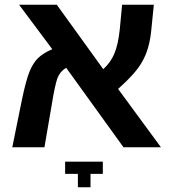

<svg xmlns="http://www.w3.org/2000/svg" viewBox="-20 -626 722 816"><path d="M199.2 -176.8 168.9 0H32.2L73.2 -202.1Q90.8 -286.1 105.5 -321.8Q120.1 -357.9 141.8 -379.2Q163.6 -400.4 202.1 -417L61 -606H221.2L418.9 -332Q449.7 -359.9 465.8 -397.5Q481.9 -435.1 488.8 -499L499 -606H633.8L622.1 -490.2Q616.7 -440.9 602.5 -402.8Q592.8 -377 578.6 -354.2Q564.5 -331.5 541.7 -306.4Q519 -281.2 481.9 -248L664.1 0H504.9L261.2 -337.9Q235.4 -322.8 224.1 -293.9Q213.4 -264.6 199.2 -176.8ZM364.7 112.8V169.9H311V112.8H256.8V61H417V112.8Z"/></svg>

Font: Arimo
Style: Bold
Weight: 700
Designer: Steve Matteson
Foundry: Monotype Imaging Inc.
Version: Version 1.33